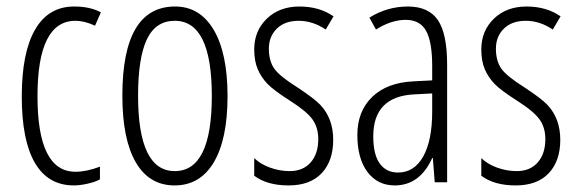

<svg xmlns="http://www.w3.org/2000/svg" viewBox="-20 -560 1778 590"><path d="M207 9.8Q127.9 9.8 87.4 -59.3Q46.9 -128.4 46.9 -263.4Q46.9 -398.4 87.9 -469.2Q128.9 -540 208 -540Q257.3 -540 290 -522L272 -481Q239.7 -496.1 211.9 -496.1Q95.2 -496.1 95.2 -264.2Q95.2 -32.2 211.9 -32.2Q246.1 -32.2 287.1 -47.9V-8.8Q272 -0.5 248.5 4.6Q225.1 9.8 207 9.8Z M518.1 -540Q594.2 -540 636.7 -468.3Q679.2 -396.5 679.2 -264.4Q679.2 -132.3 637 -61.3Q594.7 9.8 516.6 9.8Q438.5 9.8 397.2 -61.3Q356 -132.3 356 -266.1Q356 -540 518.1 -540ZM517.1 -496.1Q458.5 -496.1 431.4 -439.2Q404.3 -382.3 404.3 -266.1Q404.3 -34.2 517.1 -34.2Q630.9 -34.2 630.9 -265.1Q630.9 -496.1 517.1 -496.1Z M870.1 -34.2Q911.1 -34.2 934.6 -60.8Q958 -87.4 958 -132.8Q958 -167.5 940.7 -192.4Q923.3 -217.3 872.3 -249.8Q821.3 -282.2 802 -302.2Q782.7 -322.3 772 -347.4Q761.2 -372.6 761.2 -408.2Q761.2 -465.3 800 -502.7Q838.9 -540 900.1 -540Q961.4 -540 1004.9 -509.8L981 -469.2Q940.9 -496.1 897.9 -496.1Q855 -496.1 830.6 -471.9Q806.2 -447.8 806.2 -410.4Q806.2 -373 822.8 -349.1Q839.4 -325.7 893.1 -292Q945.3 -257.8 964.8 -237.3Q1003.9 -195.3 1003.9 -130.4Q1003.9 -65.4 968.5 -27.8Q933.1 9.8 866.9 9.8Q800.8 9.8 761.2 -20V-74.2Q779.3 -56.2 809.1 -45.2Q838.9 -34.2 870.1 -34.2Z M1115.2 -505.9Q1169.9 -540 1233.4 -540Q1296.9 -540 1325.4 -498.5Q1354 -457 1354 -360.8V0H1315.9L1310.1 -74.2H1308.1Q1270 9.8 1192.9 9.8Q1140.6 9.8 1109.4 -31.2Q1078.1 -72.8 1078.1 -145.3Q1078.1 -217.8 1123.5 -262Q1168.9 -306.2 1251 -310.1L1308.1 -313V-356.9Q1308.1 -431.6 1289.3 -465.3Q1270.5 -499 1226.6 -499Q1182.6 -499 1135.3 -469.2ZM1127 -141.1Q1127 -85 1147 -57.4Q1167 -29.8 1203.1 -29.8Q1252.9 -29.8 1280.5 -79.1Q1308.1 -128.4 1308.1 -217.8V-272.9L1252.9 -270Q1127 -263.7 1127 -141.1Z M1567.9 -34.2Q1608.9 -34.2 1632.3 -60.8Q1655.8 -87.4 1655.8 -132.8Q1655.8 -167.5 1638.4 -192.4Q1621.1 -217.3 1570.1 -249.8Q1519 -282.2 1499.8 -302.2Q1480.5 -322.3 1469.7 -347.4Q1459 -372.6 1459 -408.2Q1459 -465.3 1497.8 -502.7Q1536.6 -540 1597.9 -540Q1659.2 -540 1702.6 -509.8L1678.7 -469.2Q1638.7 -496.1 1595.7 -496.1Q1552.7 -496.1 1528.3 -471.9Q1503.9 -447.8 1503.9 -410.4Q1503.9 -373 1520.5 -349.1Q1537.1 -325.7 1590.8 -292Q1643.1 -257.8 1662.6 -237.3Q1701.7 -195.3 1701.7 -130.4Q1701.7 -65.4 1666.3 -27.8Q1630.9 9.8 1564.7 9.8Q1498.5 9.8 1459 -20V-74.2Q1477.1 -56.2 1506.8 -45.2Q1536.6 -34.2 1567.9 -34.2Z"/></svg>

Font: Open Sans Hebrew Condensed Light
Style: Regular
Weight: 300
Width: 3
Foundry: Ascender Corporation, Yanek Iontef
Version: Version 2.001;PS 002.001;hotconv 1.0.70;makeotf.lib2.5.58329